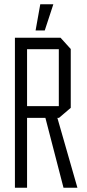

<svg xmlns="http://www.w3.org/2000/svg" viewBox="-20 -881 406 901"><path d="M50 0V-704H107V0ZM278 0 193 -328 238 -367 343 -1V0ZM107 -328V-383H256V-328ZM256 -328V-650H312V-375L257 -328ZM107 -650V-704H264L312 -651V-650ZM147 -738 169 -861H230V-860L190 -738Z"/></svg>

Font: Foldit Thin Light
Style: Regular
Weight: 300
Version: Version 1.003